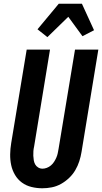

<svg xmlns="http://www.w3.org/2000/svg" viewBox="-20 -1001 547 1029"><path d="M207 8Q177 8 148.5 1Q120 -6 97.5 -22.5Q75 -39 60.5 -63.5Q46 -88 40 -116Q34 -144 34.5 -174Q35 -204 40 -234L123 -735H248L163 -217Q160 -204 159 -191.5Q158 -179 158.5 -166.5Q159 -154 161 -142Q163 -130 168.5 -120Q174 -110 184.5 -103.5Q195 -97 208 -97Q219 -97 231 -101.5Q243 -106 253 -114.5Q263 -123 270 -134Q277 -145 282 -156.5Q287 -168 289.5 -180Q292 -192 294 -204L382 -735H507L417 -187Q413 -162 405 -137Q397 -112 383.5 -89Q370 -66 350 -47Q330 -28 306.5 -15Q283 -2 257.5 3Q232 8 207 8ZM234 -802 181 -844 295 -981H419L484 -839L422 -807L346 -911Z"/></svg>

Font: Iosevka Extrabold
Style: Italic
Weight: 800
Italic angle: -9°
Monospace: yes
Designer: Belleve Invis
Foundry: Belleve Invis
Version: Version 32.5.0; ttfautohint (v1.8.4)